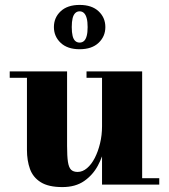

<svg xmlns="http://www.w3.org/2000/svg" viewBox="-20 -750 686 780"><path d="M233.5 10Q177 10 145.5 -9.8Q114 -29.5 101.8 -63.5Q89.5 -97.5 89.5 -141V-434H19.5V-460H252.5V-157.5Q252.5 -115.5 256 -92.5Q259.5 -69.5 268.8 -60.5Q278 -51.5 295.5 -51.5Q315.5 -51.5 333.5 -66.8Q351.5 -82 365 -108.2Q378.5 -134.5 386.5 -167.8Q394.5 -201 394.5 -237L415.5 -237.5Q415.5 -200.5 406.8 -157.8Q398 -115 377.5 -77Q357 -39 321.8 -14.5Q286.5 10 233.5 10ZM394.5 0V-434H331.5V-460H557.5V-26H627V0ZM303.5 -550Q254 -550 226.5 -576Q199 -602 199 -640Q199 -678.5 226.5 -704.2Q254 -730 303.5 -730Q353 -730 380.5 -704.2Q408 -678.5 408 -640Q408 -602 380.5 -576Q353 -550 303.5 -550ZM303.5 -577Q314 -577 321.2 -583.5Q328.5 -590 332.2 -604Q336 -618 336 -640Q336 -662 332.2 -676Q328.5 -690 321.2 -697Q314 -704 303.5 -704Q293 -704 285.8 -697Q278.5 -690 275 -676Q271.5 -662 271.5 -640Q271.5 -618 275 -604Q278.5 -590 285.8 -583.5Q293 -577 303.5 -577Z"/></svg>

Font: Bodoni Moda 9pt ExtraBold
Style: Regular
Weight: 800
Designer: Owen Earl
Foundry: indestructible type
Version: Version 2.005